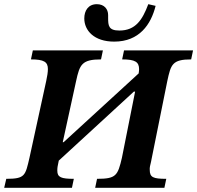

<svg xmlns="http://www.w3.org/2000/svg" viewBox="-40 -898 943 918"><path d="M304 0 313 -43C253 -43 234 -50 234 -82C234 -95 235 -103 241 -130L600 -460H606L543 -144C523 -58 515 -43 424 -43L415 0H746L755 -43C692 -43 676 -50 676 -86C675 -96 678 -108 682 -124C683 -130 685 -137 686 -144L760 -511C777 -589 783 -614 874 -614L883 -657H553L544 -614C606 -614 625 -602 625 -567C625 -561 624 -555 623 -547L264 -218H260L324 -511C341 -589 351 -614 443 -614L452 -657H117L108 -614C170 -614 189 -602 189 -568C189 -553 186 -534 181 -511L101 -144C81 -58 80 -43 -10 -43L-20 0ZM506 -699C626 -699 682 -781 704 -870L669 -878C641 -803 608 -752 531 -752C479 -752 477 -775 477 -813V-826C477 -854 459 -878 423 -878C382 -878 363 -847 363 -810C363 -752 410 -699 506 -699Z"/></svg>

Font: STIX Two Text
Style: Bold Italic
Weight: 700
Italic angle: -12°
Designer: Ross Mills, John Hudson & Paul Hanslow, Tiro Typeworks Ltd; with prior portions MicroPress Inc. and Coen Hoffman, Elsevi
Foundry: Tiro Typeworks Ltd
Version: Version 2.13 b171